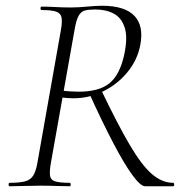

<svg xmlns="http://www.w3.org/2000/svg" viewBox="-20 -648 648 668"><path d="M14 0Q10 0 10 -6Q10 -12 14 -12Q48 -12 67 -17Q86 -22 95.5 -37Q105 -52 110 -81L192 -544Q197 -573 194 -587.5Q191 -602 175.5 -607.5Q160 -613 125 -613Q121 -613 121 -619Q121 -625 125 -625Q146 -625 172.5 -623.5Q199 -622 228 -622Q251 -622 283 -625Q315 -628 335 -628Q414 -628 447.5 -593Q481 -558 468 -491Q458 -439 423.5 -397Q389 -355 339.5 -330.5Q290 -306 235 -306Q226 -306 213 -307Q200 -308 193 -309L195 -333Q209 -331 225 -330Q241 -329 254 -329Q325 -329 361 -358.5Q397 -388 412 -457Q425 -517 414 -551.5Q403 -586 376 -600.5Q349 -615 311 -615Q289 -615 275.5 -611.5Q262 -608 253.5 -593Q245 -578 239 -542L157 -81Q152 -52 154 -37Q156 -22 172 -17Q188 -12 222 -12Q226 -12 226 -6Q226 0 223 0Q201 0 175.5 -1Q150 -2 119 -2Q91 -2 63 -1Q35 0 14 0ZM485 0Q469 0 440.5 -39Q412 -78 374 -150.5Q336 -223 291 -322L331 -337Q389 -216 431 -144.5Q473 -73 508.5 -42.5Q544 -12 582 -12Q586 -12 586 -6Q586 0 582 0Q545 0 521 0Q497 0 485 0Z"/></svg>

Font: Cormorant Garamond Light
Style: Italic
Weight: 300
Italic angle: -10°
Designer: Christian Thalmann (Catharsis Fonts)
Foundry: Catharsis Fonts
Version: Version 4.001